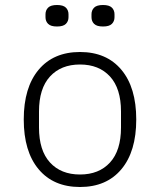

<svg xmlns="http://www.w3.org/2000/svg" viewBox="-20 -736 640 768"><path d="M300 12Q194 12 134.5 -59Q75 -130 75 -258Q75 -386 134.5 -457Q194 -528 300 -528Q406 -528 465.5 -457Q525 -386 525 -258Q525 -130 465.5 -59Q406 12 300 12ZM300 -38Q376 -38 420 -86Q464 -134 464 -226V-290Q464 -382 420 -430Q376 -478 300 -478Q224 -478 180 -430Q136 -382 136 -290V-226Q136 -134 180 -86Q224 -38 300 -38ZM208 -630Q183 -630 172.5 -640.5Q162 -651 162 -667V-679Q162 -695 172.5 -705.5Q183 -716 208 -716Q233 -716 243.5 -705.5Q254 -695 254 -679V-667Q254 -651 243.5 -640.5Q233 -630 208 -630ZM392 -630Q367 -630 356.5 -640.5Q346 -651 346 -667V-679Q346 -695 356.5 -705.5Q367 -716 392 -716Q417 -716 427.5 -705.5Q438 -695 438 -679V-667Q438 -651 427.5 -640.5Q417 -630 392 -630Z"/></svg>

Font: IBM Plex Mono Light
Style: Regular
Weight: 300
Monospace: yes
Designer: Mike Abbink, Paul van der Laan, Pieter van Rosmalen
Foundry: Bold Monday
Version: Version 2.3